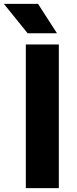

<svg xmlns="http://www.w3.org/2000/svg" viewBox="-61 -969 395 989"><path d="M72 0V-740H242V0ZM81.5 -797.5 -41 -949H135L232.5 -797.5Z"/></svg>

Font: Encode Sans SemiExpanded SemiExpanded
Style: Bold
Weight: 700
Width: 6
Designer: Multiple Designers
Foundry: Impallari Type
Version: Version 3.000; ttfautohint (v1.8.3) -l 8 -r 50 -G 200 -x 14 